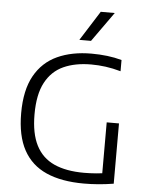

<svg xmlns="http://www.w3.org/2000/svg" viewBox="-56 -846 698 895"><g transform="rotate(5 293.5 -398.0)"><path d="M370 4.5Q265 4.5 194 -27Q123 -58.5 86.8 -125Q50.5 -191.5 50.5 -297Q50.5 -405 88 -472.2Q125.5 -539.5 193.8 -570.8Q262 -602 353.5 -602Q391 -602 427 -597.8Q463 -593.5 495 -584.5V-532Q457.5 -542.5 423.8 -547Q390 -551.5 356.5 -551.5Q281.5 -551.5 227 -526.8Q172.5 -502 142.8 -446.2Q113 -390.5 113 -297Q113 -207.5 141.5 -152Q170 -96.5 226.2 -71Q282.5 -45.5 366.5 -45.5Q394.5 -45.5 423 -47.8Q451.5 -50 475 -55L451.5 -30.5V-289H509V-7Q472 -1 437.2 1.8Q402.5 4.5 370 4.5ZM291 -661 379 -800H444.5L345.5 -661Z"/></g></svg>

Font: Encode Sans SC Light
Style: Regular
Weight: 300
Version: Version 3.002